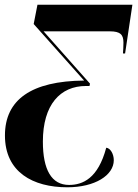

<svg xmlns="http://www.w3.org/2000/svg" viewBox="-20 -556 587 815"><path d="M266 239C383 239 463 188 463 124C463 98 449 73 431 71C396 202 331 229 273 229C199 229 162 165 162 45C162 -112 236 -191 345 -191H360L362 -201L165 -423H446C491 -423 504 -409 504 -375C504 -359 503 -344 502 -329H511L542 -536H139L123 -454L337 -214C113 -212 1 -133 1 19C1 175 120 239 266 239Z"/></svg>

Font: Noto Serif Display SemiCondensed ExtraBold
Style: Italic
Weight: 800
Width: 4
Italic angle: -12°
Designer: Monotype Design Team
Foundry: Monotype Imaging Inc.
Version: Version 2.009